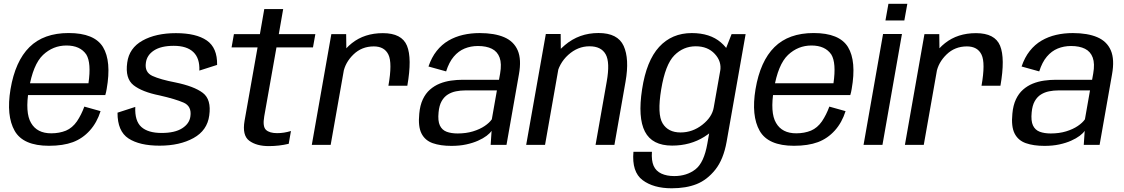

<svg xmlns="http://www.w3.org/2000/svg" viewBox="-20 -775 6014 1027"><path d="M242 4.8 253.9 -61.9Q178.1 -61.9 146.1 -117.4Q113.4 -172.1 134.4 -297.5Q156.5 -430.5 210.3 -481.3Q263.9 -531.6 335.5 -531.6Q408.9 -531.6 441.7 -483.3Q468.9 -438.3 453.2 -329.6H129.2L118.2 -266.6H543.2Q547.8 -281.7 550.6 -299Q576.7 -447.6 530.9 -523.2Q484.8 -598.3 347.1 -598.3Q213.7 -598.3 137.5 -523Q61.5 -447.8 36.2 -297.7Q12.7 -155.6 58.5 -75.1Q104 4.8 242 4.8ZM253.9 -61.9 242 4.8Q317.4 4.8 370 -14.7Q421.9 -34.1 460.6 -77.1Q498.6 -119.4 517.9 -180.5L431.1 -204.8Q415.2 -161.2 391.6 -126Q367.3 -91 332.9 -76.3Q297.4 -61.9 253.9 -61.9Z M833.7 4.2Q941.4 4.2 1015.1 -36.6Q1088.7 -77.4 1099.2 -157.1Q1111.4 -243 1064.8 -278.2Q1018.3 -313.5 917.9 -334.1Q838.2 -349.4 795.5 -368.8Q752.8 -388.3 760.3 -439.3Q765.5 -480.2 803.7 -505.1Q841.9 -529.9 909.3 -529.9Q979.5 -529.9 1014.3 -496.4Q1049.2 -463 1046.3 -397.4L1141.3 -427.8Q1143 -519.2 1086.1 -558.5Q1029.3 -597.7 921 -597.7Q813.6 -597.7 742.2 -557.8Q670.8 -517.9 660.5 -440.2Q648.6 -355.4 694.3 -319.3Q740.1 -283.3 833.1 -264.7Q917.7 -245.5 961.9 -226.2Q1006.2 -206.8 998.4 -152.5Q993.4 -113.6 954.2 -88.7Q915.1 -63.8 844.6 -63.8Q772 -63.8 736.1 -95.9Q700.2 -128.1 703.6 -203.1L608.6 -172.3Q608.1 -73.1 667.4 -34.4Q726.6 4.2 833.7 4.2Z M1417.6 6.5Q1472.5 6.5 1524.3 -5.8L1536.3 -74.3Q1499 -62.8 1462.4 -62.8Q1421.5 -62.8 1402.7 -80.4Q1383.9 -98 1393.4 -152.7L1458.8 -521.5H1654.1L1666.8 -592.4H1471.3L1494.7 -726.6H1393.6L1370.2 -592.4H1231.2L1218.7 -521.5H1357.7L1288.2 -129.1Q1274.6 -50.8 1313.3 -22.2Q1352.1 6.5 1417.6 6.5Z M2057.6 -316.5H2158.8Q2184.5 -463.2 2156.9 -530.5Q2129.2 -597.7 2028 -597.7Q1929.8 -597.7 1862.3 -544.2Q1794.8 -490.7 1781.4 -414.4L1816.4 -386.2Q1826.2 -440.5 1870.6 -483.7Q1915 -526.8 1979.6 -526.8Q2036.4 -526.8 2057.7 -482.6Q2079.1 -438.3 2057.6 -316.5ZM1647.8 0H1748.7L1833.1 -477.8L1831.6 -592.4H1752.3Z M2394.7 5.3Q2438.2 5.3 2473.8 -2.4Q2509.4 -10.1 2536.9 -22.4Q2564.3 -34.6 2582.7 -48.5Q2601 -62.3 2609.5 -75.2L2604.5 0H2689.2L2755.7 -377.2Q2770.1 -457 2749.3 -505.4Q2728.4 -553.9 2676.7 -576Q2625 -598.1 2545.9 -598.1Q2498.9 -598.1 2456.7 -588.4Q2414.4 -578.6 2378.6 -557.7Q2342.8 -536.7 2315.7 -502.5Q2288.6 -468.4 2271.9 -419.3L2366.3 -393.1Q2381.8 -442.3 2407.1 -472.1Q2432.3 -501.9 2465.2 -515.4Q2498.1 -528.9 2536.4 -528.9Q2581.4 -528.9 2611 -514.1Q2640.7 -499.2 2652.5 -466.8Q2664.3 -434.4 2655.1 -381.8L2649.1 -348.3H2455.4Q2424.1 -348.3 2392.3 -343.8Q2360.5 -339.3 2331.7 -327.7Q2303 -316 2279.8 -295.6Q2256.6 -275.3 2241.6 -243.5Q2226.6 -211.7 2222.6 -166.6Q2215.7 -98.1 2234.6 -60.9Q2253.5 -23.7 2294.7 -9.2Q2335.8 5.3 2394.7 5.3ZM2427.6 -61.1Q2393.9 -61.1 2369.2 -70.2Q2344.5 -79.4 2332.9 -103.8Q2321.3 -128.2 2325.9 -174.1Q2329.3 -210.9 2342.4 -234Q2355.5 -257.1 2375.5 -269.5Q2395.4 -281.9 2419.4 -286.6Q2443.3 -291.4 2468.7 -291.4H2637.9L2610.7 -136.8Q2598.2 -118.4 2572.4 -101Q2546.6 -83.5 2509.9 -72.3Q2473.2 -61.1 2427.6 -61.1Z M2794.5 0H2895.4L2980.1 -481.1L2979 -593H2899.6ZM3165.6 0H3266.5L3326.1 -339Q3347.3 -460.4 3315.9 -529.4Q3284.4 -598.4 3181.4 -598.4Q3077.9 -598.4 3001.7 -533.9Q2925.5 -469.4 2912.6 -396.7L2956.2 -365.3Q2968.5 -435.3 3019.4 -481.4Q3070.3 -527.4 3133.3 -527.4Q3195.8 -527.4 3219.8 -484.4Q3243.7 -441.4 3225.3 -338.3Z M3572.7 232.1Q3649.8 232.1 3706 209.8Q3762.3 187.4 3806.1 132.6Q3849.8 77.8 3866.7 -17.1L3968.3 -592.4H3893.2L3845.6 -471.3L3763.7 -7.6Q3745.9 95.2 3699.6 131Q3653.2 166.8 3586.5 166.8Q3546.3 166.8 3517.6 153.5Q3488.8 140.1 3476.3 112.2Q3463.9 84.2 3467.1 37H3368.2Q3358.8 144.4 3417 188.3Q3475.3 232.1 3572.7 232.1ZM3575.1 3.8Q3672.4 3.8 3747.9 -43.7Q3823.4 -91.2 3832.8 -145.6L3797.8 -200.3Q3788.9 -148.4 3736.6 -107.5Q3684.2 -66.5 3620.3 -66.5Q3553.6 -66.5 3524.2 -115.3Q3494.7 -164 3516.7 -297Q3538.8 -430.2 3586.9 -478.8Q3635 -527.4 3701.6 -527.4Q3765.6 -527.4 3803.4 -486.6Q3841.2 -445.9 3832.3 -394.5L3885.4 -445Q3894.5 -497.6 3836.1 -547.9Q3777.7 -598.1 3680.3 -598.1Q3573.6 -598.1 3505.6 -523.9Q3437.7 -449.7 3414.5 -297.4Q3391.1 -145.9 3429.7 -71Q3468.4 3.8 3575.1 3.8Z M4227 4.8 4238.9 -61.9Q4163.1 -61.9 4131.1 -117.4Q4098.4 -172.1 4119.4 -297.5Q4141.5 -430.5 4195.3 -481.3Q4248.9 -531.6 4320.5 -531.6Q4393.9 -531.6 4426.7 -483.3Q4453.9 -438.3 4438.2 -329.6H4114.2L4103.2 -266.6H4528.2Q4532.8 -281.7 4535.6 -299Q4561.7 -447.6 4515.9 -523.2Q4469.8 -598.3 4332.1 -598.3Q4198.7 -598.3 4122.5 -523Q4046.5 -447.8 4021.2 -297.7Q3997.7 -155.6 4043.5 -75.1Q4089 4.8 4227 4.8ZM4238.9 -61.9 4227 4.8Q4302.4 4.8 4355 -14.7Q4406.9 -34.1 4445.6 -77.1Q4483.6 -119.4 4502.9 -180.5L4416.1 -204.8Q4400.2 -161.2 4376.6 -126Q4352.3 -91 4317.9 -76.3Q4282.4 -61.9 4238.9 -61.9Z M4599.1 0H4700.2L4804.5 -593H4703.4ZM4732.2 -754.8 4716.2 -665.6H4817.3L4833.3 -754.8Z M5230.1 -316.5H5331.3Q5357 -463.2 5329.4 -530.5Q5301.7 -597.7 5200.5 -597.7Q5102.3 -597.7 5034.8 -544.2Q4967.3 -490.7 4953.9 -414.4L4988.9 -386.2Q4998.7 -440.5 5043.1 -483.7Q5087.5 -526.8 5152.1 -526.8Q5208.9 -526.8 5230.2 -482.6Q5251.6 -438.3 5230.1 -316.5ZM4820.3 0H4921.2L5005.6 -477.8L5004.1 -592.4H4924.8Z M5567.2 5.3Q5610.7 5.3 5646.3 -2.4Q5681.9 -10.1 5709.4 -22.4Q5736.8 -34.6 5755.2 -48.5Q5773.5 -62.3 5782 -75.2L5777 0H5861.7L5928.2 -377.2Q5942.6 -457 5921.8 -505.4Q5900.9 -553.9 5849.2 -576Q5797.5 -598.1 5718.4 -598.1Q5671.4 -598.1 5629.2 -588.4Q5586.9 -578.6 5551.1 -557.7Q5515.3 -536.7 5488.2 -502.5Q5461.1 -468.4 5444.4 -419.3L5538.8 -393.1Q5554.3 -442.3 5579.6 -472.1Q5604.8 -501.9 5637.7 -515.4Q5670.6 -528.9 5708.9 -528.9Q5753.9 -528.9 5783.5 -514.1Q5813.2 -499.2 5825 -466.8Q5836.8 -434.4 5827.6 -381.8L5821.6 -348.3H5627.9Q5596.6 -348.3 5564.8 -343.8Q5533 -339.3 5504.2 -327.7Q5475.5 -316 5452.3 -295.6Q5429.1 -275.3 5414.1 -243.5Q5399.1 -211.7 5395.1 -166.6Q5388.2 -98.1 5407.1 -60.9Q5426 -23.7 5467.2 -9.2Q5508.3 5.3 5567.2 5.3ZM5600.1 -61.1Q5566.4 -61.1 5541.7 -70.2Q5517 -79.4 5505.4 -103.8Q5493.8 -128.2 5498.4 -174.1Q5501.8 -210.9 5514.9 -234Q5528 -257.1 5548 -269.5Q5567.9 -281.9 5591.9 -286.6Q5615.8 -291.4 5641.2 -291.4H5810.4L5783.2 -136.8Q5770.7 -118.4 5744.9 -101Q5719.1 -83.5 5682.4 -72.3Q5645.7 -61.1 5600.1 -61.1Z"/></svg>

Font: Anybody Thin
Style: Italic
Weight: 100
Italic angle: -10°
Designer: Tyler Finck
Foundry: Etcetera Type Company
Version: Version 1.114;gftools[0.9.25]